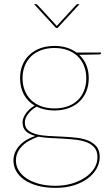

<svg xmlns="http://www.w3.org/2000/svg" viewBox="-20 -720 542 928"><path d="M397 -342Q397 -374.5 386.2 -401.5Q375.5 -428.5 355.5 -447.8Q335.5 -467 307 -477.5Q278.5 -488 243 -488Q207.5 -488 179 -477.5Q150.5 -467 130.5 -447.8Q110.5 -428.5 99.8 -401.5Q89 -374.5 89 -342Q89 -309.5 99.8 -282.5Q110.5 -255.5 130.5 -236.2Q150.5 -217 179 -206.5Q207.5 -196 243 -196Q279.5 -196 308 -206.5Q336.5 -217 356.2 -236.2Q376 -255.5 386.5 -282.5Q397 -309.5 397 -342ZM451 39Q451 11 437.2 -5.8Q423.5 -22.5 400.5 -31.8Q377.5 -41 348 -44.5Q318.5 -48 286.5 -49.8Q254.5 -51.5 223 -53Q191.5 -54.5 165 -59.5Q141.5 -51 121.5 -40Q101.5 -29 87.2 -14.5Q73 0 65 17.5Q57 35 57 56Q57 81.5 70.5 103.8Q84 126 108.8 142.5Q133.5 159 169 168.5Q204.5 178 249 178Q288.5 178 325 167.8Q361.5 157.5 389.5 139.2Q417.5 121 434.2 95.5Q451 70 451 39ZM469 -466V-464Q469 -461 466.5 -459Q464 -457 461 -457L363 -455Q385.5 -434 397.2 -405.5Q409 -377 409 -342Q409 -307 397.2 -278.2Q385.5 -249.5 363.8 -229Q342 -208.5 311.5 -197.2Q281 -186 243 -186Q218 -186 196.8 -190.8Q175.5 -195.5 157 -204.5Q132 -190.5 116 -169.5Q100 -148.5 100 -129Q100 -104 115.5 -90.8Q131 -77.5 156.5 -71Q182 -64.5 214.5 -62.8Q247 -61 281 -59.5Q315 -58 347.5 -54.5Q380 -51 405.5 -40.8Q431 -30.5 446.5 -11.8Q462 7 462 39Q462 68.5 446.8 95.2Q431.5 122 403.8 142.8Q376 163.5 336.8 175.8Q297.5 188 249 188Q199.5 188 161.5 177.5Q123.5 167 97.5 149Q71.5 131 58.2 107Q45 83 45 56Q45 35.5 52.5 17.2Q60 -1 73.8 -16Q87.5 -31 107 -43Q126.5 -55 150.5 -63Q123 -70 106 -85.2Q89 -100.5 89 -129Q89 -139 93.2 -150Q97.5 -161 105 -171.8Q112.5 -182.5 123.2 -192.2Q134 -202 147.5 -209.5Q113.5 -229.5 95.2 -263.5Q77 -297.5 77 -342Q77 -376.5 88.5 -405.2Q100 -434 121.8 -454.5Q143.5 -475 174 -486.5Q204.5 -498 243 -498Q275.5 -498 302.2 -489.8Q329 -481.5 350 -466ZM364.5 -700 258.5 -585H250.5L144.5 -700H153.5Q157.5 -700 161.5 -696L251.5 -598Q253.5 -596 254.5 -594.5Q255.5 -596 257.5 -598L347.5 -696Q351.5 -700 355.5 -700Z"/></svg>

Font: Lato 2
Style: Regular
Weight: 100
Designer: Lukasz Dziedzic with Adam Twardoch and Botio Nikoltchev
Foundry: tyPoland Lukasz Dziedzic
Version: Version 2.015; 2015-08-06; http://www.latofonts.com/